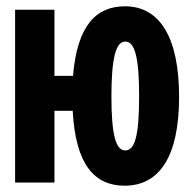

<svg xmlns="http://www.w3.org/2000/svg" viewBox="-20 -580 603 610"><path d="M28 0H153V-228H211C220 -56 281 10 376 10C486 10 549 -82 549 -272C549 -464 486 -560 377 -560C285 -560 225 -498 212 -339H153V-549H28ZM378 -102C348 -102 334 -151 334 -274C334 -395 348 -448 378 -448C409 -448 422 -395 422 -274C422 -151 409 -102 378 -102Z"/></svg>

Font: Noto Sans Mono SemiCondensed ExtraBold
Style: Regular
Weight: 800
Width: 4
Designer: Monotype Design Team
Foundry: Monotype Imaging Inc.
Version: Version 2.014